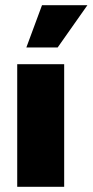

<svg xmlns="http://www.w3.org/2000/svg" viewBox="-20 -716 355 736"><path d="M46 0V-470H226V0ZM81 -534 141 -696H315L201 -534Z"/></svg>

Font: Gantari Black
Style: Regular
Weight: 900
Version: Version 1.000